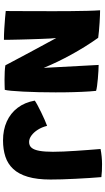

<svg xmlns="http://www.w3.org/2000/svg" viewBox="267 -954 695 1270"><g transform="rotate(90 615.0 -318.5)"><path d="M243 3.5Q208.5 3.5 170.8 1.2Q133 -1 101.2 -3.8Q69.5 -6.5 52 -8.5Q52.5 -12.5 52.5 -31.8Q52.5 -51 52.8 -81.2Q53 -111.5 53 -149.5Q53 -187.5 53.2 -230Q53.5 -272.5 53.5 -316Q53.5 -375.5 53 -435.2Q52.5 -495 51.2 -546.8Q50 -598.5 47.5 -632.5Q58 -632.5 80.8 -631.8Q103.5 -631 131 -629.2Q158.5 -627.5 184.8 -625Q211 -622.5 229.5 -620Q261 -576 288.5 -531.5Q316 -487 340.5 -442.5Q365 -398 387 -352.5Q409 -307 428.5 -259.5L409 -623Q425 -623 449.2 -621.5Q473.5 -620 499.8 -617.8Q526 -615.5 547.8 -612.5Q569.5 -609.5 580.5 -606Q582.5 -587 584.2 -563.2Q586 -539.5 587 -512.2Q588 -485 589 -455.8Q590 -426.5 590.2 -396.5Q590.5 -366.5 590.5 -337.5Q590.5 -281.5 589.2 -226.2Q588 -171 585.5 -124Q583 -77 580 -44.5Q577 -12 573.5 -2Q558.5 -1.5 541.2 -1Q524 -0.5 506 -0.5Q479 -0.5 453.8 -1.8Q428.5 -3 411.5 -6Q407.5 -13.5 398 -31.8Q388.5 -50 374.2 -76.5Q360 -103 342.8 -135.5Q325.5 -168 306.5 -203.2Q287.5 -238.5 268.2 -274Q249 -309.5 231 -342.5Q233 -329 234.2 -303Q235.5 -277 236.8 -243.5Q238 -210 239.2 -173.8Q240.5 -137.5 241.2 -103Q242 -68.5 242.5 -40.8Q243 -13 243 3.5ZM908.5 9.5Q838.5 9.5 783.5 -15.2Q728.5 -40 692.8 -86.8Q657 -133.5 645 -200.5Q654.5 -207.5 675.8 -219Q697 -230.5 722.8 -243Q748.5 -255.5 772.5 -266Q796.5 -276.5 812 -282Q820.5 -247.5 837.5 -220.8Q854.5 -194 875.8 -178.5Q897 -163 918.5 -163Q943.5 -163 957.2 -179.8Q971 -196.5 977.2 -231.2Q983.5 -266 983.5 -320.5Q983.5 -351.5 981.8 -391.5Q980 -431.5 977.2 -472.8Q974.5 -514 971.8 -549.8Q969 -585.5 967.2 -608.8Q965.5 -632 965 -635.5Q986.5 -640 1014 -642.8Q1041.5 -645.5 1065 -645.5Q1090.5 -645.5 1110.5 -644.5Q1130.5 -643.5 1151 -641Q1154 -608 1156.8 -563.8Q1159.5 -519.5 1162 -471.8Q1164.5 -424 1165.8 -380.5Q1167 -337 1167 -305Q1167 -215.5 1149 -154.8Q1131 -94 1097 -57.8Q1063 -21.5 1015.2 -6Q967.5 9.5 908.5 9.5Z"/></g></svg>

Font: Grandstander Thin ExtraBold
Style: Regular
Weight: 800
Version: Version 1.200